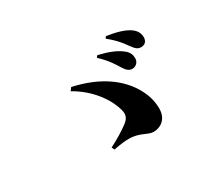

<svg xmlns="http://www.w3.org/2000/svg" viewBox="-109 -966 1219 1071"><g transform="rotate(-30 500.0 -431.0)"><path d="M686 -497C712 -496 731 -516 731 -540C731 -560 726 -579 705 -597C669 -628 616 -647 556 -661L547 -649C597 -603 621 -562 639 -533C654 -509 668 -498 686 -497ZM791 -577C816 -577 831 -593 831 -618C831 -643 821 -664 795 -683C764 -705 713 -720 650 -729L643 -717C701 -670 721 -638 738 -615C757 -589 769 -577 791 -577ZM376 -157C421 -166 452 -169 474 -169C548 -169 576 -133 616 -133C656 -133 707 -159 707 -231C707 -273 697 -316 672 -362C622 -455 518 -542 341 -580L327 -561C448 -493 506 -390 522 -327C531 -292 521 -273 496 -253C465 -229 411 -196 368 -175Z"/></g></svg>

Font: Noto Serif TC Black
Style: Regular
Weight: 900
Version: Version 1.001;PS 1.001;hotconv 16.6.54;makeotf.lib2.5.65590